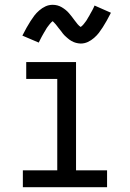

<svg xmlns="http://www.w3.org/2000/svg" viewBox="-20 -778 540 798"><path d="M75 0V-70H218V-450H89V-520H296V-70H425V0ZM315 -597Q310 -597 305 -598Q300 -599 295.5 -600Q291 -601 286.5 -603Q282 -605 277.5 -607.5Q273 -610 269.5 -612.5Q266 -615 262.5 -618Q259 -621 255 -624.5Q251 -628 247.5 -631.5Q244 -635 241 -639Q238 -643 235.5 -646.5Q233 -650 230 -653.5Q227 -657 223.5 -661.5Q220 -666 217 -670Q214 -674 211 -677.5Q208 -681 204.5 -684.5Q201 -688 199 -690Q196 -688 194 -686Q192 -684 188.5 -680Q185 -676 184 -674.5Q183 -673 181 -670.5Q179 -668 177.5 -666Q176 -664 174 -661Q172 -658 170.5 -655Q169 -652 167 -649Q165 -646 163 -642.5Q161 -639 159 -635.5Q157 -632 154.5 -627.5Q152 -623 150 -619Q148 -615 145.5 -610Q143 -605 141 -601L73 -630Q82 -648 90.5 -663Q99 -678 107 -690.5Q115 -703 123 -713.5Q131 -724 143 -734.5Q155 -745 169 -751.5Q183 -758 199 -758Q209 -758 218.5 -755.5Q228 -753 236.5 -748Q245 -743 252.5 -737Q260 -731 266.5 -723.5Q273 -716 278 -709.5Q283 -703 290 -693.5Q297 -684 302.5 -677.5Q308 -671 315 -666Q318 -668 320 -669.5Q322 -671 325.5 -675Q329 -679 330 -680.5Q331 -682 333 -684.5Q335 -687 336.5 -689Q338 -691 340 -694Q342 -697 343.5 -700Q345 -703 347 -706Q349 -709 351 -712.5Q353 -716 355 -720Q357 -724 359.5 -728Q362 -732 364 -736Q366 -740 368.5 -745Q371 -750 373 -755L441 -725Q432 -707 423.5 -692Q415 -677 407 -664.5Q399 -652 391 -641.5Q383 -631 371 -620.5Q359 -610 345 -603.5Q331 -597 315 -597Z"/></svg>

Font: Iosevka SS18
Style: Regular
Weight: 400
Monospace: yes
Designer: Belleve Invis
Foundry: Belleve Invis
Version: Version 25.1.1; ttfautohint (v1.8.4)